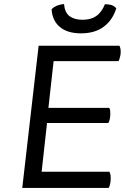

<svg xmlns="http://www.w3.org/2000/svg" viewBox="-20 -919 610 939"><path d="M242.2 -620.1Q321.3 -620.1 559.6 -620.1Q563.5 -626 566.4 -638.7Q570.3 -650.4 570.3 -665Q570.3 -675.8 568.4 -683.6Q566.4 -691.4 564.5 -695.3Q432.6 -695.3 168.9 -695.3Q149.4 -521.5 88.9 0Q194.3 0 511.7 0Q515.6 -6.8 518.6 -19.5Q521.5 -32.2 521.5 -46.9Q521.5 -59.6 519.5 -67.4Q517.6 -75.2 514.6 -79.1Q404.3 -79.1 183.6 -79.1Q190.4 -138.7 210 -317.4Q285.2 -317.4 509.8 -317.4Q513.7 -323.2 516.6 -335Q519.5 -347.7 519.5 -362.3Q519.5 -372.1 518.6 -380.9Q516.6 -388.7 513.7 -391.6Q415 -391.6 216.8 -391.6Q223.6 -449.2 242.2 -620.1ZM493.2 -898.4Q477.5 -859.4 451.2 -840.8Q424.8 -822.3 383.8 -822.3Q343.8 -822.3 320.3 -839.8Q296.9 -857.4 293 -899.4Q274.4 -897.5 258.8 -891.6Q243.2 -884.8 232.4 -874Q235.4 -819.3 271.5 -788.1Q308.6 -755.9 376 -755.9Q445.3 -755.9 488.3 -789.1Q531.2 -821.3 548.8 -878.9Q537.1 -890.6 524.4 -894.5Q510.7 -898.4 493.2 -898.4Z"/></svg>

Font: cl
Style: Italic
Weight: 400
Designer: Mitja Miklavcic
Version: Version 7.504; 2011; Build 1022